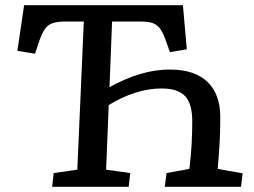

<svg xmlns="http://www.w3.org/2000/svg" viewBox="-20 -720 979 740"><path d="M402 -384Q524 -452 634 -452Q730 -452 779.5 -404.5Q829 -357 829 -269Q829 -209 826 -161.5Q823 -114 819 -69L915 -52L909 0H615L622 -53L710 -69Q716 -120 718.5 -163.5Q721 -207 721 -252Q721 -321 693 -350Q665 -379 603 -379Q553 -379 501 -362.5Q449 -346 399 -315L389 -66L482 -53L476 0H181L187 -53L278 -66L303 -637H232Q202 -637 183.5 -631Q165 -625 153 -608Q141 -591 130 -558L115 -513L47 -524L73 -700H685L700 -530L635 -519L621 -558Q610 -591 598 -608Q586 -625 568.5 -631Q551 -637 522 -637H412Z"/></svg>

Font: Literata 7pt Medium
Style: Italic
Weight: 500
Italic angle: -2°
Designer: Latin by Veronika Burian and Jose Scaglione. Greek by Irene Vlachou. Cyrillic by Vera Evstafieva
Foundry: TypeTogether
Version: Version 3.002